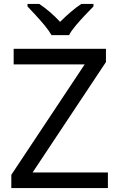

<svg xmlns="http://www.w3.org/2000/svg" viewBox="-20 -964 612 984"><path d="M533 0H38V-68L414 -634H50V-714H523V-646L147 -80H533ZM244 -784Q231 -807 209 -833.5Q187 -860 163 -886Q139 -912 121 -931V-944H181Q207 -927 235 -903Q263 -879 288 -852Q315 -879 343 -903Q371 -927 397 -944H459V-931Q440 -912 415.5 -886Q391 -860 368.5 -833.5Q346 -807 334 -784Z"/></svg>

Font: Noto Sans Lao
Style: Regular
Weight: 400
Designer: Monotype Design Team
Foundry: Monotype Imaging Inc.
Version: Version 2.003; ttfautohint (v1.8.4.7-5d5b)